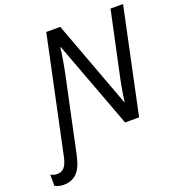

<svg xmlns="http://www.w3.org/2000/svg" viewBox="-260 -849 1137 1224"><g transform="rotate(-20 308.0 -237.0)"><path d="M-38 240C45 240 84 187 104 94L206 -386C222 -456 238 -552 242 -592H245L466 0H561L712 -714H627L543 -321C528 -254 513 -172 508 -124H505L286 -714H191L23 79C8 142 -16 161 -53 161C-70 161 -85 156 -96 149V225C-84 233 -59 240 -38 240Z"/></g></svg>

Font: BC Sans
Style: Italic
Weight: 400
Italic angle: -12°
Designer: Monotype Design Team
Designer: Province of B.C.
Foundry: Monotype Imaging Inc.
Version: Version 2.000;GOOG;noto-source:20170915:90ef993387c0